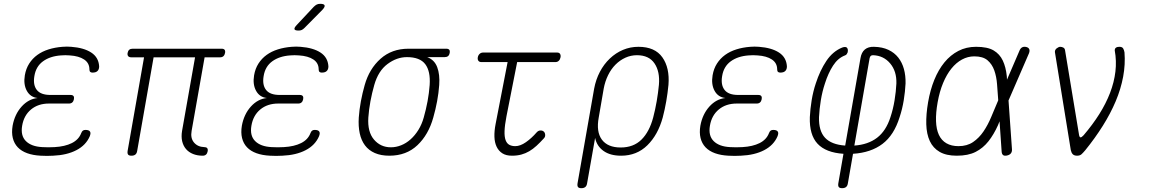

<svg xmlns="http://www.w3.org/2000/svg" viewBox="-20 -805 6040 1005"><path d="M499 -458Q499 -450 497 -444Q495 -438 490.5 -433.5Q486 -429 479.5 -427Q473 -425 464 -425Q460 -425 457 -426Q454 -427 452 -429Q450 -431 449 -434.5Q448 -438 448 -442Q448 -475 420.5 -493.5Q393 -512 345 -515Q334 -516 322 -516Q310 -516 299 -515Q242 -511 205 -484Q168 -457 160 -407Q152 -361 172.5 -334.5Q193 -308 244 -308H349Q360 -308 364.5 -302.5Q369 -297 367 -286Q365 -275 358.5 -269Q352 -263 341 -263H236Q180 -263 142.5 -232Q105 -201 96 -147Q87 -95 115.5 -66.5Q144 -38 201 -35Q217 -34 233.5 -34Q250 -34 266 -35Q320 -38 356 -56Q392 -74 405 -108Q407 -113 409 -116Q411 -119 413.5 -121Q416 -123 419.5 -124Q423 -125 427 -125Q436 -125 442 -123Q448 -121 451 -116.5Q454 -112 453.5 -106Q453 -100 450 -92Q430 -45 380 -19Q330 7 258 10Q242 11 225.5 11Q209 11 193 10Q153 8 122.5 -3Q92 -14 73 -34Q54 -54 47 -82.5Q40 -111 46 -147Q57 -207 93 -247Q129 -287 177 -292Q139 -296 120.5 -329.5Q102 -363 110 -411Q116 -446 133 -472.5Q150 -499 175.5 -517.5Q201 -536 234.5 -546.5Q268 -557 307 -560Q318 -561 330 -561Q342 -561 353 -560Q419 -555 457.5 -530Q496 -505 499 -458Z M1041 10Q1013 10 990.5 1Q968 -8 953.5 -25Q939 -42 933.5 -66Q928 -90 933 -120L1001 -505H784L698 -15Q696 -2 688.5 4Q681 10 668 10Q655 10 650.5 4Q646 -2 648 -15L734 -505H667Q656 -505 651 -511Q646 -517 648 -528Q650 -539 656.5 -544.5Q663 -550 674 -550H1140Q1151 -550 1155.5 -544.5Q1160 -539 1158 -528Q1156 -517 1149.5 -511Q1143 -505 1132 -505H1051L983 -120Q976 -82 995.5 -59Q1015 -36 1049 -35Q1060 -35 1064.5 -29.5Q1069 -24 1067 -13Q1065 -2 1058.5 4Q1052 10 1041 10Z M1699 -458Q1699 -450 1697 -444Q1695 -438 1690.5 -433.5Q1686 -429 1679.5 -427Q1673 -425 1664 -425Q1660 -425 1657 -426Q1654 -427 1652 -429Q1650 -431 1649 -434.5Q1648 -438 1648 -442Q1648 -475 1620.5 -493.5Q1593 -512 1545 -515Q1534 -516 1522 -516Q1510 -516 1499 -515Q1442 -511 1405 -484Q1368 -457 1360 -407Q1352 -361 1372.5 -334.5Q1393 -308 1444 -308H1549Q1560 -308 1564.5 -302.5Q1569 -297 1567 -286Q1565 -275 1558.5 -269Q1552 -263 1541 -263H1436Q1380 -263 1342.5 -232Q1305 -201 1296 -147Q1287 -95 1315.5 -66.5Q1344 -38 1401 -35Q1417 -34 1433.5 -34Q1450 -34 1466 -35Q1520 -38 1556 -56Q1592 -74 1605 -108Q1607 -113 1609 -116Q1611 -119 1613.5 -121Q1616 -123 1619.5 -124Q1623 -125 1627 -125Q1636 -125 1642 -123Q1648 -121 1651 -116.5Q1654 -112 1653.5 -106Q1653 -100 1650 -92Q1630 -45 1580 -19Q1530 7 1458 10Q1442 11 1425.5 11Q1409 11 1393 10Q1353 8 1322.5 -3Q1292 -14 1273 -34Q1254 -54 1247 -82.5Q1240 -111 1246 -147Q1257 -207 1293 -247Q1329 -287 1377 -292Q1339 -296 1320.5 -329.5Q1302 -363 1310 -411Q1316 -446 1333 -472.5Q1350 -499 1375.5 -517.5Q1401 -536 1434.5 -546.5Q1468 -557 1507 -560Q1518 -561 1530 -561Q1542 -561 1553 -560Q1619 -555 1657.5 -530Q1696 -505 1699 -458ZM1574 -659Q1566 -651 1559 -648Q1552 -645 1543 -645Q1524 -645 1521.5 -652Q1519 -659 1533 -674L1622 -769Q1630 -777 1637.5 -781Q1645 -785 1656 -785Q1676 -785 1679 -777Q1682 -769 1667 -753Z M2308 -506H2216Q2254 -492 2268.5 -453.5Q2283 -415 2279 -360Q2276 -318 2268 -275Q2260 -232 2248 -190Q2223 -100 2165 -45Q2107 10 2018 10Q1974 10 1942 -4Q1910 -18 1890.5 -44Q1871 -70 1863 -107Q1855 -144 1858 -190Q1861 -232 1869 -275Q1877 -318 1889 -360Q1913 -445 1972 -497.5Q2031 -550 2118 -550H2316Q2327 -550 2331.5 -544.5Q2336 -539 2334 -528Q2332 -517 2325.5 -511.5Q2319 -506 2308 -506ZM2026 -34Q2053 -34 2079.5 -44.5Q2106 -55 2129 -75.5Q2152 -96 2170 -125Q2188 -154 2198 -190Q2210 -232 2218 -275Q2226 -318 2229 -360Q2234 -432 2206 -469Q2178 -506 2110 -506Q2057 -506 2008.5 -470Q1960 -434 1939 -360Q1927 -318 1919 -275Q1911 -232 1908 -190Q1903 -115 1937.5 -74.5Q1972 -34 2026 -34Z M2896 -530Q2907 -530 2911.5 -523Q2916 -516 2914 -505Q2912 -494 2905 -487Q2898 -480 2887 -480H2687L2631 -196Q2622 -149 2621 -119Q2620 -89 2626.5 -71.5Q2633 -54 2646 -47Q2659 -40 2677 -40Q2703 -40 2732.5 -60.5Q2762 -81 2789 -112Q2797 -121 2807 -122Q2817 -123 2824 -118Q2832 -113 2833.5 -101Q2835 -89 2827 -81Q2807 -59 2788.5 -42Q2770 -25 2750.5 -13.5Q2731 -2 2709 4Q2687 10 2660 10Q2629 10 2609.5 -2.5Q2590 -15 2579.5 -37Q2569 -59 2568 -89Q2567 -119 2574 -155L2637 -480H2500Q2489 -480 2484 -487Q2479 -494 2481 -505Q2483 -516 2490.5 -523Q2498 -530 2509 -530Z M3023 180Q3010 180 3005.5 174Q3001 168 3003 155L3090 -341Q3099 -389 3120 -429Q3141 -469 3172 -498.5Q3203 -528 3241 -544Q3279 -560 3322 -560Q3408 -560 3447 -505Q3486 -450 3479 -361Q3475 -319 3467.5 -275.5Q3460 -232 3449 -190Q3424 -99 3368.5 -44.5Q3313 10 3231 10Q3174 10 3139 -15Q3104 -40 3095 -83L3053 155Q3051 168 3043.5 174Q3036 180 3023 180ZM3229 -33Q3296 -33 3337.5 -74Q3379 -115 3399 -190Q3410 -232 3417.5 -275.5Q3425 -319 3429 -361Q3435 -430 3406 -473Q3377 -516 3314 -516Q3282 -516 3253.5 -503Q3225 -490 3202 -467Q3179 -444 3163 -411.5Q3147 -379 3140 -341L3114 -190Q3100 -115 3130.5 -74Q3161 -33 3229 -33Z M4099 -458Q4099 -450 4097 -444Q4095 -438 4090.5 -433.5Q4086 -429 4079.5 -427Q4073 -425 4064 -425Q4060 -425 4057 -426Q4054 -427 4052 -429Q4050 -431 4049 -434.5Q4048 -438 4048 -442Q4048 -475 4020.5 -493.5Q3993 -512 3945 -515Q3934 -516 3922 -516Q3910 -516 3899 -515Q3842 -511 3805 -484Q3768 -457 3760 -407Q3752 -361 3772.5 -334.5Q3793 -308 3844 -308H3949Q3960 -308 3964.5 -302.5Q3969 -297 3967 -286Q3965 -275 3958.5 -269Q3952 -263 3941 -263H3836Q3780 -263 3742.5 -232Q3705 -201 3696 -147Q3687 -95 3715.5 -66.5Q3744 -38 3801 -35Q3817 -34 3833.5 -34Q3850 -34 3866 -35Q3920 -38 3956 -56Q3992 -74 4005 -108Q4007 -113 4009 -116Q4011 -119 4013.5 -121Q4016 -123 4019.5 -124Q4023 -125 4027 -125Q4036 -125 4042 -123Q4048 -121 4051 -116.5Q4054 -112 4053.5 -106Q4053 -100 4050 -92Q4030 -45 3980 -19Q3930 7 3858 10Q3842 11 3825.5 11Q3809 11 3793 10Q3753 8 3722.5 -3Q3692 -14 3673 -34Q3654 -54 3647 -82.5Q3640 -111 3646 -147Q3657 -207 3693 -247Q3729 -287 3777 -292Q3739 -296 3720.5 -329.5Q3702 -363 3710 -411Q3716 -446 3733 -472.5Q3750 -499 3775.5 -517.5Q3801 -536 3834.5 -546.5Q3868 -557 3907 -560Q3918 -561 3930 -561Q3942 -561 3953 -560Q4019 -555 4057.5 -530Q4096 -505 4099 -458Z M4388 180Q4375 180 4370.5 174Q4366 168 4368 155L4395 0Q4303 -6 4259.5 -52.5Q4216 -99 4219 -192Q4221 -234 4228.5 -280Q4236 -326 4250 -368Q4272 -436 4305.5 -486Q4339 -536 4388 -556Q4396 -559 4402.5 -559Q4409 -559 4412.5 -556Q4416 -553 4417.5 -546.5Q4419 -540 4417 -531Q4415 -526 4412 -521.5Q4409 -517 4403 -515Q4366 -501 4340.5 -461.5Q4315 -422 4298 -368Q4284 -326 4276.5 -280Q4269 -234 4267 -192Q4265 -120 4298.5 -84Q4332 -48 4404 -43L4484 -500Q4489 -531 4507 -546Q4525 -561 4555 -560Q4599 -559 4630.5 -544Q4662 -529 4682 -503.5Q4702 -478 4711.5 -443.5Q4721 -409 4720 -368Q4718 -326 4710.5 -280Q4703 -234 4689 -192Q4660 -98 4599.5 -52Q4539 -6 4445 0L4418 155Q4416 168 4408.5 174Q4401 180 4388 180ZM4532 -501 4452 -43Q4524 -48 4571 -84Q4618 -120 4641 -192Q4655 -234 4662.5 -280Q4670 -326 4672 -368Q4674 -432 4639.5 -473Q4605 -514 4550 -516Q4542 -516 4538 -512.5Q4534 -509 4532 -501Z M5277 -24Q5278 -11 5271.5 -2.5Q5265 6 5251 9Q5238 12 5231 7Q5224 2 5223 -11L5212 -170L5204 -150Q5182 -101 5154 -65.5Q5126 -30 5087 -10Q5048 10 4988 10Q4933 10 4898.5 -10Q4864 -30 4847 -66.5Q4830 -103 4828.5 -154.5Q4827 -206 4838 -270Q4849 -334 4870.5 -387Q4892 -440 4923.5 -478.5Q4955 -517 4996.5 -538.5Q5038 -560 5089 -560Q5149 -560 5181 -541Q5213 -522 5229 -488Q5245 -454 5250 -406Q5250 -397 5251 -388L5316 -539Q5321 -552 5330 -557Q5339 -562 5352 -559Q5364 -556 5367.5 -547.5Q5371 -539 5366 -526L5259 -279ZM5205 -280V-282Q5202 -323 5199 -363.5Q5196 -404 5184.5 -436.5Q5173 -469 5149 -489.5Q5125 -510 5080 -510Q5046 -510 5015.5 -493.5Q4985 -477 4960 -446Q4935 -415 4916.5 -370.5Q4898 -326 4888 -270Q4878 -214 4879.5 -171Q4881 -128 4894.5 -99Q4908 -70 4934 -55Q4960 -40 4997 -40Q5042 -40 5073.5 -61.5Q5105 -83 5128 -117Q5151 -151 5168.5 -193Q5186 -235 5203 -275Z M5585 -19 5502 -531Q5501 -537 5503.5 -542.5Q5506 -548 5510.5 -551.5Q5515 -555 5520 -557.5Q5525 -560 5529 -560Q5539 -560 5546.5 -555.5Q5554 -551 5555 -541L5628 -100Q5630 -87 5635.5 -86Q5641 -85 5652 -97Q5699 -152 5734 -207.5Q5769 -263 5790.5 -319Q5812 -375 5818.5 -430.5Q5825 -486 5815 -541Q5815 -546 5816.5 -549.5Q5818 -553 5821.5 -555.5Q5825 -558 5829.5 -559Q5834 -560 5839 -560Q5854 -560 5859 -551.5Q5864 -543 5866 -531Q5871 -468 5859 -403.5Q5847 -339 5820 -275Q5793 -211 5752.5 -146.5Q5712 -82 5661 -19Q5650 -6 5641.5 2Q5633 10 5618 10Q5603 10 5595.5 2.5Q5588 -5 5585 -19Z"/></svg>

Font: Maple Mono Thin
Style: Italic
Weight: 250
Italic angle: -10°
Monospace: yes
Designer: subframe7536
Version: Version 7.000